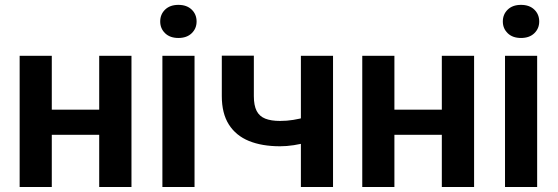

<svg xmlns="http://www.w3.org/2000/svg" viewBox="-20 -753 2248 773"><path d="M418.9 -311.5V-210.4H147.9V-311.5ZM188.5 -528.3V0H59.1V-528.3ZM509.3 -528.3V0H379.4V-528.3Z M763.2 -528.3V0H633.8V-528.3ZM625 -666.5Q625 -695.3 644.8 -714.4Q664.6 -733.4 698.2 -733.4Q731.9 -733.4 751.7 -714.4Q771.5 -695.3 771.5 -666.5Q771.5 -638.2 751.7 -619.1Q731.9 -600.1 698.2 -600.1Q664.6 -600.1 644.8 -619.1Q625 -638.2 625 -666.5Z M1320.8 -528.3V0H1191.4V-528.3ZM1262.2 -298.3V-196.8Q1243.7 -188 1217.5 -180.4Q1191.4 -172.9 1162.8 -168.5Q1134.3 -164.1 1107.4 -164.1Q1034.7 -164.1 982.2 -185.5Q929.7 -207 901.4 -251.7Q873 -296.4 873 -366.2V-528.8H1002V-366.2Q1002 -328.6 1013.2 -306.6Q1024.4 -284.7 1047.9 -275.4Q1071.3 -266.1 1107.4 -266.1Q1135.3 -266.1 1160.6 -270.3Q1186 -274.4 1211.2 -281.5Q1236.3 -288.6 1262.2 -298.3Z M1798.3 -311.5V-210.4H1527.3V-311.5ZM1567.9 -528.3V0H1438.5V-528.3ZM1888.7 -528.3V0H1758.8V-528.3Z M2142.6 -528.3V0H2013.2V-528.3ZM2004.4 -666.5Q2004.4 -695.3 2024.2 -714.4Q2043.9 -733.4 2077.6 -733.4Q2111.3 -733.4 2131.1 -714.4Q2150.9 -695.3 2150.9 -666.5Q2150.9 -638.2 2131.1 -619.1Q2111.3 -600.1 2077.6 -600.1Q2043.9 -600.1 2024.2 -619.1Q2004.4 -638.2 2004.4 -666.5Z"/></svg>

Font: Roboto SemiBold
Style: Regular
Weight: 600
Designer: Christian Robertson
Foundry: Google
Version: Version 3.009; 2024